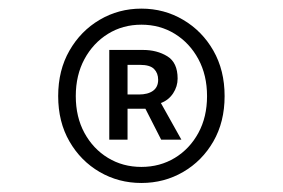

<svg xmlns="http://www.w3.org/2000/svg" viewBox="-20 -733 640 434"><path d="M299.6 -319.4Q248.1 -319.4 205.2 -344.3Q162.4 -369.2 137 -413.3Q111.5 -457.4 111.5 -515.8Q111.5 -574.2 137 -618.6Q162.4 -663 205.2 -688.2Q248.1 -713.5 299.6 -713.5Q351.2 -713.5 394 -688.2Q436.9 -663 462.3 -618.6Q487.7 -574.2 487.7 -515.8Q487.7 -457.4 462.3 -413.3Q436.9 -369.2 394 -344.3Q351.2 -319.4 299.6 -319.4ZM299.6 -355.7Q341.6 -355.7 375.2 -376.1Q408.8 -396.5 428.4 -432.5Q448 -468.5 448 -515.8Q448 -563.1 428.4 -599.4Q408.8 -635.7 375.2 -656.5Q341.6 -677.2 299.6 -677.2Q257.6 -677.2 224.1 -656.5Q190.5 -635.7 170.9 -599.4Q151.3 -563.1 151.3 -515.8Q151.3 -468.5 170.9 -432.5Q190.5 -396.5 224.1 -376.1Q257.6 -355.7 299.6 -355.7ZM227 -417.3V-620.1H303.3Q334.9 -620.1 358.2 -605.8Q381.5 -591.5 381.5 -555.4Q381.5 -537.5 371.3 -522Q361.1 -506.6 343.7 -500.1L390 -417.3H344.3L308.7 -487.2H268.3V-417.3ZM268.3 -519.4H293.8Q314.2 -519.4 325.8 -527.7Q337.5 -536.1 337.5 -552.6Q337.5 -567.7 328.3 -577Q319.1 -586.4 296.4 -586.4H268.3Z"/></svg>

Font: Source Code Pro ExtraLight
Style: Regular
Weight: 200
Monospace: yes
Designer: Paul D. Hunt, Teo Tuominen
Foundry: Adobe
Version: Version 1.026;hotconv 1.1.0;makeotfexe 2.6.0